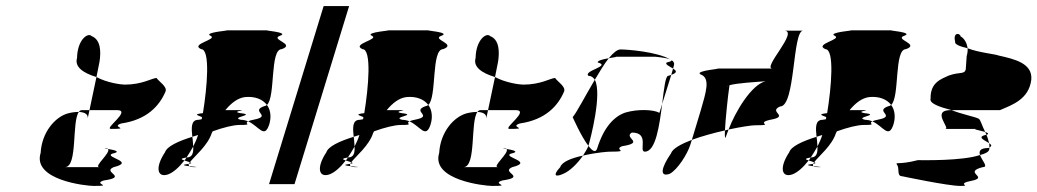

<svg xmlns="http://www.w3.org/2000/svg" viewBox="-20 -795 3420 633"><path d="M114 -291C86 -201 264 -182 289 -182C358 -182 284 -188 322 -200C406 -212 314 -227 355 -244C428 -262 324 -276 349 -288C385 -296 351 -301 336 -304C347 -292 286 -244 308 -244H194C237 -244 216 -394 240 -426C230 -426 218 -425 203 -421C162 -409 118 -360 114 -291ZM234 -604C225 -574 255 -554 298 -541L308 -591C313 -623 313 -664 282 -676C270 -689 235 -664 234 -604ZM240 -426C263 -425 271 -416 269 -404L275 -432H251C246 -432 243 -430 240 -426ZM298 -541 275 -432H365C416 -432 321 -370 346 -370C415 -370 342 -376 380 -388C464 -400 506 -446 526 -494C531 -510 505 -525 496 -538C480 -537 449 -516 391 -516C379 -516 333 -522 298 -541ZM336 -304C335 -306 331 -307 327 -307C321 -307 328 -306 336 -304Z M524 -293C490 -242 499 -208 534 -220C551 -226 570 -243 588 -266C578 -269 572 -272 595 -276C602 -287 610 -299 617 -312C616 -322 616 -333 614 -344C566 -329 530 -312 524 -293ZM643 -633C674 -633 663 -507 649 -422C613 -418 636 -414 646 -409C645 -407 646 -404 645 -402C643 -401 638 -401 634 -400C609 -400 611 -373 614 -344C621 -346 626 -348 633 -350C629 -337 623 -324 617 -312C618 -292 615 -276 596 -276H595C593 -272 591 -269 588 -266C593 -264 602 -262 606 -260C621 -280 665 -315 678 -356L681 -362C717 -375 750 -383 769 -383C817 -383 782 -387 798 -395C791 -398 782 -400 774 -400C737 -409 828 -416 772 -422C735 -429 813 -432 757 -432H723C743 -456 764 -472 788 -475C820 -478 846 -468 860 -449C889 -475 869 -633 909 -633C956 -650 869 -665 903 -677C938 -689 840 -695 864 -695H724C749 -695 648 -689 674 -677C700 -665 605 -650 643 -633ZM598 -254C575 -251 589 -249 604 -247C602 -249 601 -252 603 -255C602 -255 600 -254 598 -254ZM603 -255C614 -257 611 -258 606 -260C604 -258 604 -257 603 -255ZM604 -247C606 -245 610 -244 618 -244C641 -244 621 -245 604 -247ZM798 -395C834 -379 852 -335 868 -386C875 -410 872 -433 860 -449C857 -447 854 -445 851 -445C803 -428 878 -413 819 -401C808 -399 802 -397 798 -395Z M867 -188H951L1131 -775H1047Z M1056 -293C1022 -242 1031 -208 1066 -220C1083 -226 1102 -243 1120 -266C1110 -269 1104 -272 1127 -276C1134 -287 1142 -299 1149 -312C1148 -322 1148 -333 1146 -344C1098 -329 1062 -312 1056 -293ZM1175 -633C1206 -633 1195 -507 1181 -422C1145 -418 1168 -414 1178 -409C1177 -407 1178 -404 1177 -402C1175 -401 1170 -401 1166 -400C1141 -400 1143 -373 1146 -344C1153 -346 1158 -348 1165 -350C1161 -337 1155 -324 1149 -312C1150 -292 1147 -276 1128 -276H1127C1125 -272 1123 -269 1120 -266C1125 -264 1134 -262 1138 -260C1153 -280 1197 -315 1210 -356L1213 -362C1249 -375 1282 -383 1301 -383C1349 -383 1314 -387 1330 -395C1323 -398 1314 -400 1306 -400C1269 -409 1360 -416 1304 -422C1267 -429 1345 -432 1289 -432H1255C1275 -456 1296 -472 1320 -475C1352 -478 1378 -468 1392 -449C1421 -475 1401 -633 1441 -633C1488 -650 1401 -665 1435 -677C1470 -689 1372 -695 1396 -695H1256C1281 -695 1180 -689 1206 -677C1232 -665 1137 -650 1175 -633ZM1130 -254C1107 -251 1121 -249 1136 -247C1134 -249 1133 -252 1135 -255C1134 -255 1132 -254 1130 -254ZM1135 -255C1146 -257 1143 -258 1138 -260C1136 -258 1136 -257 1135 -255ZM1136 -247C1138 -245 1142 -244 1150 -244C1173 -244 1153 -245 1136 -247ZM1330 -395C1366 -379 1384 -335 1400 -386C1407 -410 1404 -433 1392 -449C1389 -447 1386 -445 1383 -445C1335 -428 1410 -413 1351 -401C1340 -399 1334 -397 1330 -395Z M1428 -291C1400 -201 1578 -182 1603 -182C1672 -182 1598 -188 1636 -200C1720 -212 1628 -227 1669 -244C1742 -262 1638 -276 1663 -288C1699 -296 1665 -301 1650 -304C1661 -292 1600 -244 1622 -244H1508C1551 -244 1530 -394 1554 -426C1544 -426 1532 -425 1517 -421C1476 -409 1432 -360 1428 -291ZM1548 -604C1539 -574 1569 -554 1612 -541L1622 -591C1627 -623 1627 -664 1596 -676C1584 -689 1549 -664 1548 -604ZM1554 -426C1577 -425 1585 -416 1583 -404L1589 -432H1565C1560 -432 1557 -430 1554 -426ZM1612 -541 1589 -432H1679C1730 -432 1635 -370 1660 -370C1729 -370 1656 -376 1694 -388C1778 -400 1820 -446 1840 -494C1845 -510 1819 -525 1810 -538C1794 -537 1763 -516 1705 -516C1693 -516 1647 -522 1612 -541ZM1650 -304C1649 -306 1645 -307 1641 -307C1635 -307 1642 -306 1650 -304Z M1868 -409C1868 -409 1896 -345 1920 -314L1921 -318C1926 -335 1966 -486 1941 -532C1909 -478 1879 -420 1868 -409ZM1827 -244C1801 -216 1811 -210 1837 -222C1859 -231 1884 -256 1902 -282C1865 -274 1833 -262 1827 -244ZM1920 -545C1929 -545 1936 -540 1941 -532C1957 -559 1972 -584 1987 -603C1969 -600 1948 -595 1951 -589C1996 -577 1902 -562 1920 -545ZM1987 -603C2007 -607 2024 -608 2001 -608H2140C2137 -608 2178 -605 2190 -599C2145 -625 2046 -632 2026 -632C2015 -632 2002 -621 1987 -603ZM1902 -282C1950 -293 1985 -295 1993 -295C2059 -295 2001 -301 2031 -313C2109 -325 2034 -340 2063 -358C2124 -358 2084 -295 2106 -295C2142 -295 2154 -381 2163 -452L2154 -423C2135 -434 2083 -436 2042 -424C2006 -412 1971 -377 1949 -306C1944 -290 1933 -297 1920 -314C1916 -304 1909 -293 1902 -282ZM2178 -589C2171 -583 2188 -576 2199 -569L2202 -580C2204 -587 2201 -592 2194 -597C2196 -595 2192 -592 2178 -589ZM2190 -599C2191 -598 2193 -598 2194 -597C2193 -598 2192 -598 2190 -599ZM2183 -545C2174 -545 2169 -502 2163 -452L2193 -548ZM2193 -548C2215 -556 2210 -562 2199 -569Z M2192 -289C2159 -241 2154 -210 2188 -222C2213 -235 2246 -286 2256 -318L2261 -334C2225 -320 2197 -305 2192 -289ZM2289 -550C2324 -538 2307 -490 2290 -430L2261 -334C2294 -346 2334 -357 2370 -365C2372 -402 2379 -473 2385 -514C2408 -521 2475 -525 2504 -527C2457 -516 2404 -426 2382 -368C2424 -377 2458 -382 2470 -382C2539 -382 2467 -388 2519 -400C2587 -412 2510 -426 2552 -444C2603 -444 2592 -694 2628 -694H2565C2616 -694 2491 -569 2527 -569H2340C2374 -569 2269 -563 2289 -550ZM2378 -509C2377 -510 2378 -511 2379 -512ZM2370 -365C2369 -341 2370 -332 2376 -352C2378 -357 2380 -362 2382 -368Z M2582 -293C2548 -242 2557 -208 2592 -220C2609 -226 2628 -243 2646 -266C2636 -269 2630 -272 2653 -276C2660 -287 2668 -299 2675 -312C2674 -322 2674 -333 2672 -344C2624 -329 2588 -312 2582 -293ZM2701 -633C2732 -633 2721 -507 2707 -422C2671 -418 2694 -414 2704 -409C2703 -407 2704 -404 2703 -402C2701 -401 2696 -401 2692 -400C2667 -400 2669 -373 2672 -344C2679 -346 2684 -348 2691 -350C2687 -337 2681 -324 2675 -312C2676 -292 2673 -276 2654 -276H2653C2651 -272 2649 -269 2646 -266C2651 -264 2660 -262 2664 -260C2679 -280 2723 -315 2736 -356L2739 -362C2775 -375 2808 -383 2827 -383C2875 -383 2840 -387 2856 -395C2849 -398 2840 -400 2832 -400C2795 -409 2886 -416 2830 -422C2793 -429 2871 -432 2815 -432H2781C2801 -456 2822 -472 2846 -475C2878 -478 2904 -468 2918 -449C2947 -475 2927 -633 2967 -633C3014 -650 2927 -665 2961 -677C2996 -689 2898 -695 2922 -695H2782C2807 -695 2706 -689 2732 -677C2758 -665 2663 -650 2701 -633ZM2656 -254C2633 -251 2647 -249 2662 -247C2660 -249 2659 -252 2661 -255C2660 -255 2658 -254 2656 -254ZM2661 -255C2672 -257 2669 -258 2664 -260C2662 -258 2662 -257 2661 -255ZM2662 -247C2664 -245 2668 -244 2676 -244C2699 -244 2679 -245 2662 -247ZM2856 -395C2892 -379 2910 -335 2926 -386C2933 -410 2930 -433 2918 -449C2915 -447 2912 -445 2909 -445C2861 -428 2936 -413 2877 -401C2866 -399 2860 -397 2856 -395Z M2938 -251C2946 -239 2936 -214 2954 -214C2954 -214 3105 -182 3146 -182C3189 -182 3124 -188 3188 -200C3238 -212 3154 -227 3220 -244C3240 -244 3217 -266 3211 -284C3153 -264 3021 -267 3006 -267C2940 -250 2930 -263 2938 -251ZM3048 -470C3043 -454 3078 -442 3117 -432H3277C3316 -449 3372 -467 3380 -532C3385 -586 3326 -600 3272 -612C3265 -616 3204 -622 3170 -636C3171 -626 3169 -617 3167 -610L3164 -566C3159 -549 3146 -559 3108 -546C3082 -534 3047 -523 3048 -470ZM3129 -658C3126 -649 3144 -642 3170 -636C3168 -652 3160 -668 3147 -675C3145 -687 3121 -689 3129 -658ZM3096 -370H3203C3181 -370 3207 -366 3228 -360C3217 -381 3213 -401 3206 -404C3194 -410 3149 -419 3117 -432H3115C3047 -432 3116 -370 3096 -370ZM3228 -360C3229 -357 3231 -354 3232 -351H3234C3241 -354 3237 -357 3228 -360ZM3211 -284C3228 -288 3239 -294 3241 -301C3242 -303 3242 -306 3242 -309C3241 -308 3240 -308 3239 -307C3210 -307 3207 -296 3211 -284ZM3232 -351C3198 -343 3226 -333 3241 -323C3239 -331 3236 -342 3232 -351ZM3241 -323C3242 -318 3242 -313 3242 -309C3252 -314 3248 -318 3241 -323Z"/></svg>

Font: bitstorm
Style: sucnobl
Weight: 400
Version: Version 0.2